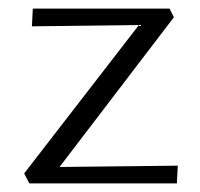

<svg xmlns="http://www.w3.org/2000/svg" viewBox="-20 -425 463 445"><path d="M392 -41 390 0H48L36 -23L302 -367L54 -364L56 -405H373L383 -385L118 -38Z"/></svg>

Font: Isabella Sans
Style: Regular
Weight: 400
Designer: Original fonts by Christian Thalmann (Catharsis Fonts), Modifications by Cristiano Sobral
Version: Version 0.002;July 12, 2020;FontCreator 13.0.0.2655 64-bit; 